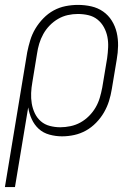

<svg xmlns="http://www.w3.org/2000/svg" viewBox="-43 -548 563 783"><path d="M-23 215 68 -335Q73 -360 80.5 -384.5Q88 -409 101.5 -431.5Q115 -454 134 -473.5Q153 -493 176 -505.5Q199 -518 224.5 -523Q250 -528 275 -528Q275 -528 275 -528Q275 -528 275 -528Q303 -528 329.5 -522Q356 -516 377.5 -501Q399 -486 413 -463.5Q427 -441 433 -415Q439 -389 438.5 -361Q438 -333 433 -305L413 -185Q409 -160 401.5 -136Q394 -112 381 -89.5Q368 -67 349 -47.5Q330 -28 307.5 -15.5Q285 -3 260 2.5Q235 8 210 8Q184 8 158.5 1Q133 -6 115 -22.5Q97 -39 86.5 -62Q76 -85 72 -110L18 215ZM203 -29Q223 -29 244.5 -33.5Q266 -38 285 -48.5Q304 -59 320 -75Q336 -91 347 -110Q358 -129 364 -149.5Q370 -170 374 -191L394 -311Q397 -333 398 -355Q399 -377 395 -397.5Q391 -418 381 -436.5Q371 -455 355 -468Q339 -481 318 -486Q297 -491 274 -491Q254 -491 233.5 -486.5Q213 -482 194 -471Q175 -460 159.5 -444Q144 -428 133.5 -409Q123 -390 117 -370Q111 -350 108 -329L89 -213Q85 -191 84 -169Q83 -147 86.5 -126Q90 -105 99 -86Q108 -67 123.5 -53.5Q139 -40 160 -34.5Q181 -29 203 -29Z"/></svg>

Font: Iosevka SS04 XLt Obl
Style: Regular
Weight: 200
Italic angle: -9°
Monospace: yes
Designer: Belleve Invis
Foundry: Belleve Invis
Version: Version 19.0.0; ttfautohint (v1.8.4)